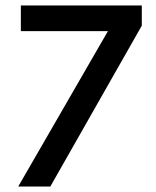

<svg xmlns="http://www.w3.org/2000/svg" viewBox="-20 -680 568 700"><path d="M56 -660H497V-586.5L163.5 0H46.5L373.5 -566.5H56Z"/></svg>

Font: League Spartan Thin Medium
Style: Regular
Weight: 500
Version: Version 2.002